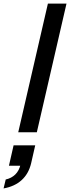

<svg xmlns="http://www.w3.org/2000/svg" viewBox="-88 -740 392 1074"><path d="M14 0 180 -720H284L118 0ZM-68 314 -56 264Q-24 257 -2.5 236Q19 215 27 180L63 187H-38L-12 73H109L86 174Q72 232 33 267.5Q-6 303 -68 314Z"/></svg>

Font: Instrument Sans Medium
Style: Italic
Weight: 500
Italic angle: -13°
Designer: Rodrigo Fuenzalida
Foundry: fragTYPE
Version: Version 1.000;gftools[0.9.28]